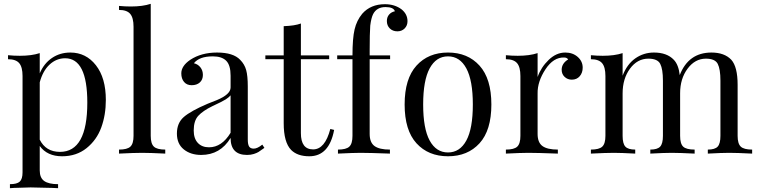

<svg xmlns="http://www.w3.org/2000/svg" viewBox="-20 -804 3972 1005"><path d="M348 -529Q430 -529 482 -462.5Q534 -396 534 -281Q534 -202 510 -136.5Q486 -71 433 -28.5Q380 14 305 14Q227 14 188 -40V88Q188 127 211.5 143.5Q235 160 284 160V181Q280 181 272.5 180.5Q265 180 251.5 179.5Q238 179 227 179Q169 177 140 177Q120 177 74 179Q65 179 55 179.5Q45 180 40 180.5Q35 181 32 181V160Q69 160 83.5 146.5Q98 133 98 98V-406Q98 -453 80.5 -473.5Q63 -494 22 -494V-515Q53 -512 84 -512Q146 -512 188 -526V-420Q210 -472 252 -500.5Q294 -529 348 -529ZM294 -9Q437 -9 437 -267Q437 -499 321 -499Q275 -499 239.5 -466Q204 -433 188 -373V-73Q220 -9 294 -9Z M845 -21V0Q764 -4 724 -4Q684 -4 603 0V-21Q646 -21 662.5 -36.5Q679 -52 679 -93V-664Q679 -711 661.5 -731.5Q644 -752 603 -752V-773Q634 -770 665 -770Q727 -770 769 -784V-93Q769 -52 785.5 -36.5Q802 -21 845 -21Z M1094 -509Q1023 -509 995 -473Q1016 -468 1029 -451.5Q1042 -435 1042 -412Q1042 -387 1026 -372.5Q1010 -358 983 -358Q958 -358 943.5 -375Q929 -392 929 -420Q929 -459 976 -491Q1034 -529 1116 -529Q1201 -529 1237 -491Q1260 -468 1268.5 -437.5Q1277 -407 1277 -351V-73Q1277 -48 1284 -37Q1291 -26 1308 -26Q1327 -26 1353 -47L1364 -30Q1342 -14 1333 -8.5Q1324 -3 1308.5 2Q1293 7 1273 7Q1187 7 1187 -82Q1133 7 1033 7Q978 7 942 -22Q906 -51 906 -105Q906 -160 942 -191.5Q978 -223 1067 -261L1115 -280Q1187 -310 1187 -346V-408Q1187 -463 1164 -486Q1141 -509 1094 -509ZM1091 -248Q1042 -224 1018 -198Q994 -172 994 -121Q994 -79 1015.5 -56Q1037 -33 1074 -33Q1141 -33 1187 -109V-305Q1180 -296 1162 -284Q1147 -274 1091 -248Z M1555 -514H1703V-494H1555V-107Q1555 -22 1619 -22Q1681 -22 1709 -129L1729 -124Q1703 14 1599 14Q1537 14 1504 -19Q1465 -59 1465 -159V-494H1369V-514H1465V-667Q1523 -669 1555 -681Z M1876 -732Q1920 -782 1995 -782Q2046 -782 2082 -755Q2113 -730 2113 -693Q2113 -670 2098 -655Q2083 -640 2060 -640Q2036 -640 2020.5 -655Q2005 -670 2005 -694Q2005 -714 2016.5 -727.5Q2028 -741 2047 -745Q2040 -767 1998 -767Q1952 -767 1933 -730Q1923 -710 1918 -670Q1915 -629 1915 -540V-514H2022V-494H1915V-103Q1915 -58 1940.5 -39.5Q1966 -21 2021 -21V0Q1912 -4 1867 -4Q1833 -4 1749 0V-21Q1792 -21 1808.5 -36.5Q1825 -52 1825 -93V-494H1745V-514H1825Q1825 -603 1836 -650Q1847 -697 1876 -732Z M2490 -460.5Q2552 -392 2552 -257Q2552 -122 2490 -54Q2428 14 2325 14Q2222 14 2160 -54Q2098 -122 2098 -257Q2098 -392 2160 -460.5Q2222 -529 2325 -529Q2428 -529 2490 -460.5ZM2229 -446Q2195 -383 2195 -257Q2195 -131 2229 -68.5Q2263 -6 2325 -6Q2387 -6 2421 -68.5Q2455 -131 2455 -257Q2455 -383 2421 -446Q2387 -509 2325 -509Q2263 -509 2229 -446Z M2939 -529Q2978 -529 3004 -506Q3030 -483 3030 -450Q3030 -423 3014.5 -405Q2999 -387 2973 -387Q2951 -387 2935.5 -401.5Q2920 -416 2920 -439Q2920 -472 2954 -493Q2947 -503 2933 -503Q2877 -505 2835 -441Q2793 -377 2794 -315V-103Q2794 -58 2819.5 -39.5Q2845 -21 2900 -21V0Q2791 -4 2746 -4Q2709 -4 2628 0V-21Q2671 -21 2687.5 -36.5Q2704 -52 2704 -93V-406Q2704 -453 2686.5 -473.5Q2669 -494 2628 -494V-515Q2660 -512 2690 -512Q2752 -512 2794 -526V-401Q2812 -452 2852 -490.5Q2892 -529 2939 -529Z M3917 -21V0Q3836 -4 3797 -4Q3760 -4 3685 0V-21Q3722 -21 3736.5 -36.5Q3751 -52 3751 -93V-382Q3751 -442 3737 -469.5Q3723 -497 3675 -497Q3618 -497 3579 -444.5Q3540 -392 3540 -316V-93Q3540 -51 3556.5 -36Q3573 -21 3616 -21V0Q3535 -4 3496 -4Q3459 -4 3384 0V-21Q3421 -21 3435.5 -36.5Q3450 -52 3450 -93V-382Q3450 -442 3436 -469.5Q3422 -497 3374 -497Q3316 -497 3277.5 -444.5Q3239 -392 3239 -315V-93Q3239 -52 3253.5 -36.5Q3268 -21 3305 -21V0Q3230 -4 3193 -4Q3154 -4 3073 0V-21Q3116 -21 3132.5 -36.5Q3149 -52 3149 -93V-406Q3149 -453 3131.5 -473.5Q3114 -494 3073 -494V-515Q3105 -512 3135 -512Q3197 -512 3239 -526V-408Q3262 -468 3305.5 -498.5Q3349 -529 3403 -529Q3471 -529 3507 -491Q3532 -465 3538 -411Q3584 -529 3704 -529Q3772 -529 3808 -491Q3841 -454 3841 -360V-93Q3841 -52 3857.5 -36.5Q3874 -21 3917 -21Z"/></svg>

Font: Playfair Display
Style: Regular
Weight: 400
Designer: Claus Eggers S?rensen
Foundry: Claus Eggers S?rensen
Version: Version 1.003